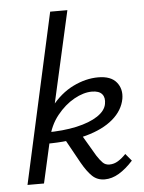

<svg xmlns="http://www.w3.org/2000/svg" viewBox="-52 -753 600 800"><g transform="rotate(-5 248.0 -353.0)"><path d="M31 0 188 -711H260L100 0ZM354 5Q323 5 302 -15Q281 -35 259 -74L197 -186L267 -199L327 -97Q340 -77 351 -66Q362 -55 379 -55Q398 -55 415 -65.5Q432 -76 448 -93L473 -63Q443 -30 413.5 -12.5Q384 5 354 5ZM124 -164 125 -211Q199 -211 255 -223.5Q311 -236 344 -258Q377 -280 382 -308Q387 -334 374.5 -349Q362 -364 332 -364Q297 -364 257.5 -342Q218 -320 185.5 -279.5Q153 -239 141 -183H106Q123 -263 164 -316Q205 -369 258 -395Q311 -421 363 -421Q416 -421 439.5 -392.5Q463 -364 456 -323Q447 -275 405 -239Q363 -203 292 -183.5Q221 -164 124 -164Z"/></g></svg>

Font: Ysabeau Infant Medium
Style: Italic
Weight: 500
Italic angle: -12°
Designer: Christian Thalmann (Catharsis Fonts)
Version: Version 2.001;gftools[0.9.30]; featfreeze: ss01,ss02,lnum